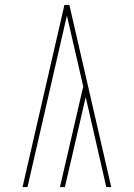

<svg xmlns="http://www.w3.org/2000/svg" viewBox="-20 -755 540 775"><path d="M429 0H409L326 -363L242 0H222L316 -406L250 -692L91 0H71L240 -735H260Z"/></svg>

Font: Iosevka SS04 Thin
Style: Regular
Weight: 100
Monospace: yes
Designer: Belleve Invis
Foundry: Belleve Invis
Version: Version 19.0.0; ttfautohint (v1.8.4)